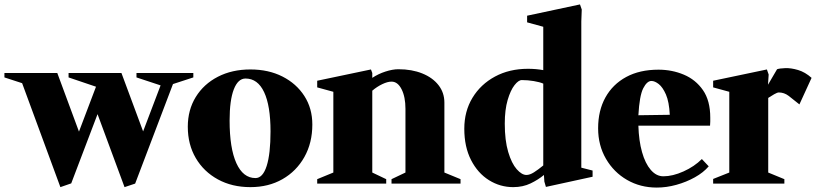

<svg xmlns="http://www.w3.org/2000/svg" viewBox="-100 -830 3689 868"><path d="M173 16 0 -454 -80 -480V-500H159L257 -235L334 -438L210 -480V-500H449L547 -236L626 -444L517 -480V-500H774V-480L682 -450L511 0L463 16L341 -314L222 -1Z M1032 16Q949 16 885 -19Q821 -54 785 -115.5Q749 -177 749 -257Q749 -333 785 -391.5Q821 -450 885 -483Q949 -516 1032 -516Q1114 -516 1177 -484Q1240 -452 1276 -396Q1312 -340 1312 -267Q1312 -184 1276 -120Q1240 -56 1177 -20Q1114 16 1032 16ZM1055 -25Q1088 -25 1105.5 -79.5Q1123 -134 1123 -236Q1123 -352 1094 -413.5Q1065 -475 1010 -475Q976 -475 957 -426Q938 -377 938 -285Q938 -160 968.5 -92.5Q999 -25 1055 -25Z M1334 0V-20L1407 -50V-415L1334 -435V-465L1577 -516L1583 -500V-478Q1610 -496 1642.5 -506.5Q1675 -517 1701 -517Q1762 -517 1809 -498Q1856 -479 1882.5 -445Q1909 -411 1909 -366V-50L1982 -20V0H1670V-20L1733 -50V-338Q1733 -392 1715.5 -426.5Q1698 -461 1670 -461Q1652 -461 1628 -449.5Q1604 -438 1583 -420V-50L1646 -20V0Z M2368 15 2361 -9 2359 -39Q2334 -18 2299 -1Q2264 16 2220 16Q2161 16 2110.5 -15.5Q2060 -47 2029.5 -106.5Q1999 -166 1999 -248Q1999 -327 2036 -388Q2073 -449 2138 -484Q2203 -519 2287 -519Q2323 -519 2356 -513V-709L2283 -729V-759L2522 -810L2530 -787L2528 -733V-72L2579 -59V-31ZM2280 -39Q2295 -39 2314 -51Q2333 -63 2356 -82V-452Q2340 -459 2313 -463.5Q2286 -468 2259 -468Q2244 -468 2226 -445Q2208 -422 2195 -378Q2182 -334 2182 -271Q2182 -195 2197.5 -143Q2213 -91 2236 -65Q2259 -39 2280 -39Z M2869 18Q2795 18 2735 -16.5Q2675 -51 2639.5 -112Q2604 -173 2604 -250Q2604 -330 2637 -389.5Q2670 -449 2731 -482Q2792 -515 2877 -515Q2938 -515 2991.5 -492.5Q3045 -470 3078 -422.5Q3111 -375 3111 -298Q3111 -291 3111 -280.5Q3111 -270 3110 -262H2786Q2788 -194 2802.5 -142.5Q2817 -91 2842 -62Q2867 -33 2899 -33Q2941 -33 2990 -55Q3039 -77 3073 -111L3104 -78Q3080 -50 3041.5 -28.5Q3003 -7 2958 5.5Q2913 18 2869 18ZM2845 -464Q2825 -464 2808 -431Q2791 -398 2786 -309L2928 -311Q2925 -370 2910.5 -403Q2896 -436 2878 -450Q2860 -464 2845 -464Z M3124 0V-21L3197 -50V-415L3124 -435V-465L3367 -516L3375 -493L3372 -447L3413 -517Q3424 -521 3450 -522Q3476 -523 3508 -513.5Q3540 -504 3569 -478L3514 -358Q3486 -381 3465.5 -396.5Q3445 -412 3421 -412Q3414 -412 3400 -404Q3386 -396 3374 -388L3373 -387V-50L3446 -20V0Z"/></svg>

Font: Wittgenstein Black
Style: Regular
Weight: 900
Designer: Jörg Drees
Foundry: Jörg Drees
Version: Version 1.303; ttfautohint (v1.8.4.7-5d5b)